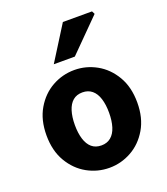

<svg xmlns="http://www.w3.org/2000/svg" viewBox="-140 -850 834 960"><g transform="rotate(-20 277.5 -370.5)"><path d="M278 12Q215 12 160 -18.5Q105 -49 70.5 -107.5Q36 -166 36 -248Q36 -330 70.5 -388.5Q105 -447 160 -477.5Q215 -508 278 -508Q340 -508 395 -477.5Q450 -447 484.5 -388.5Q519 -330 519 -248Q519 -166 484.5 -107.5Q450 -49 395 -18.5Q340 12 278 12ZM278 -107Q308 -107 328.5 -124Q349 -141 359 -173Q369 -205 369 -248Q369 -291 359 -323Q349 -355 328.5 -372Q308 -389 278 -389Q247 -389 227 -372Q207 -355 197 -323Q187 -291 187 -248Q187 -205 197 -173Q207 -141 227 -124Q247 -107 278 -107ZM192 -570 307 -753H462L470 -737L304 -570Z"/></g></svg>

Font: Source Sans 3 ExtraLight
Style: Bold
Weight: 700
Version: Version 3.052;hotconv 1.1.0;makeotfexe 2.6.0